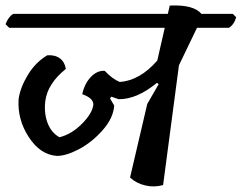

<svg xmlns="http://www.w3.org/2000/svg" viewBox="-23 -671 870 691"><path d="M815 -621 827 -609Q820 -583 801 -571H686L621 -436L564 -5Q532 4 500 -3.5Q468 -11 445 -32L507 -297L548 -368L542 -373Q469 -313 404 -314L378 -323L373 -317L388 -291Q385 -246 346 -202Q307 -158 260 -133.5Q213 -109 180 -110Q121 -115 80 -178.5Q39 -242 44 -315Q50 -356 77 -401Q104 -446 147 -472Q175 -474 192.5 -461Q210 -448 214 -423Q148 -370 140 -307Q135 -264 148 -229Q161 -194 191 -177Q235 -188 272.5 -226Q310 -264 313 -295Q313 -318 273 -332Q281 -370 304 -394Q327 -418 354 -416Q381 -387 408 -376Q480 -381 543 -453L570 -571H10L-3 -584Q7 -610 24 -621H581L588 -651Q674 -655 702 -621Z"/></svg>

Font: Tillana Medium
Style: Regular
Weight: 500
Designer: Lipi Raval (Devanagari, Latin), Jonny Pinhorn (Latin)
Foundry: Indian Type Foundry
Version: Version 2.003;PS 1.0;hotconv 1.0.79;makeotf.lib2.5.61930; tt